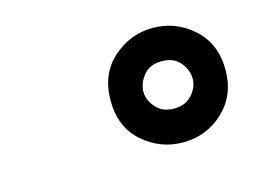

<svg xmlns="http://www.w3.org/2000/svg" viewBox="-48 -892 506 384"><g transform="rotate(-15 205.0 -699.5)"><path d="M291 -581Q244 -581 208 -612.5Q172 -644 172 -699Q172 -754 208 -786Q244 -818 291 -818Q338 -818 374 -786Q410 -754 410 -699Q410 -647 375 -614Q340 -581 291 -581ZM291 -651Q315 -651 328.5 -666.5Q342 -682 342 -699Q342 -717 329 -733Q316 -749 291 -749Q266 -749 253 -733Q240 -717 240 -699Q240 -682 253.5 -666.5Q267 -651 291 -651Z"/></g></svg>

Font: Argentum Sans
Style: Bold Italic
Weight: 700
Italic angle: -11°
Designer: Julieta Ulanovsky (font), Cristiano Sobral (main changes and remaster)
Foundry: Julieta Ulanovsky (font), Cristiano Sobral (main changes and remaster)
Version: Version 2.007;June 15, 2022;FontCreator 14.0.0.2814 64-bit; 